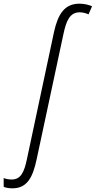

<svg xmlns="http://www.w3.org/2000/svg" viewBox="-156 -785 521 1045"><path d="M-88 240C-6 240 23 176 43 84L190 -603C205 -672 224 -718 278 -718C295 -718 312 -713 326 -707L345 -751C329 -758 303 -765 277 -765C196 -765 160 -710 138 -611L-9 79C-24 152 -43 192 -92 192C-109 192 -124 189 -136 184V232C-124 237 -107 240 -88 240Z"/></svg>

Font: Noto Sans Condensed Light
Style: Italic
Weight: 300
Width: 3
Italic angle: -12°
Designer: Monotype Design Team
Foundry: Monotype Imaging Inc.
Version: Version 2.013